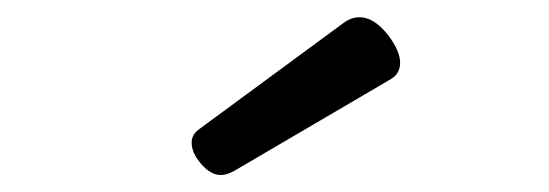

<svg xmlns="http://www.w3.org/2000/svg" viewBox="-20 -711 640 224"><path d="M399.4 -690.9Q416 -690.9 432.1 -670.9Q446.8 -651.9 446.8 -637.7Q446.8 -625 436 -618.7L253.4 -511.7Q244.6 -506.8 237.8 -506.8Q226.1 -506.8 215.3 -519Q203.6 -532.2 203.6 -544.4Q203.6 -553.7 211.4 -559.6L381.3 -684.6Q390.1 -690.9 399.4 -690.9Z"/></svg>

Font: Courier Prime Sans
Style: Regular
Weight: 400
Designer: Alan Dague-Greene
Foundry: Quote-Unquote Apps
Version: Version 3.020